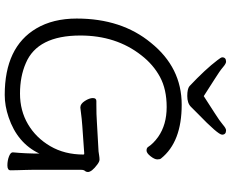

<svg xmlns="http://www.w3.org/2000/svg" viewBox="-100 -836 953 792"><g transform="rotate(90 376.0 -439.5)"><path d="M371 17Q174 17 97 -113Q56 -182 56 -280Q56 -465 156 -586Q258 -713 411.5 -713Q565 -713 633 -628Q637 -624 637 -612.5Q637 -601 624 -584.5Q611 -568 600.5 -568Q590 -568 586 -574Q572 -596 544 -616Q494 -651 421 -651Q348 -651 297 -623.5Q246 -596 208 -547Q126 -443 126 -295Q126 -118 240 -70Q295 -46 365.5 -46Q436 -46 492 -79Q548 -112 582.5 -171Q617 -230 617 -308Q617 -311 613 -311L499 -303Q478 -302 424 -295H422Q408 -295 396 -313.5Q384 -332 384 -346.5Q384 -361 396 -361H410Q454 -361 480 -363L604 -370Q612 -371 621 -372.5Q630 -374 638 -374Q646 -374 658 -365Q689 -342 689 -326Q689 -319 684.5 -314Q680 -309 680 -298V-97Q680 -89 680.5 -71Q681 -53 681.5 -35Q682 -17 682 -7Q682 6 662 6Q642 6 625 -0.5Q608 -7 608 -16V-17Q613 -70 613 -126Q570 -35 463 1Q416 17 371 17ZM335 -745Q265 -811 228 -860Q216 -875 216 -880Q216 -896 234 -896Q242 -896 257 -883Q272 -870 306.5 -848.5Q341 -827 376 -804Q411 -827 445 -848.5Q479 -870 494 -883Q509 -896 517 -896Q535 -896 535 -879.5Q535 -863 448 -779L420 -751Q405 -736 375.5 -736Q346 -736 335 -745Z"/></g></svg>

Font: LXGW WenKai TC
Style: Regular
Weight: 400
Designer: LXGW / Fontworks Inc.
Foundry: LXGW / Fontworks Inc.
Version: Version 1.330